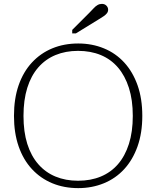

<svg xmlns="http://www.w3.org/2000/svg" viewBox="-20 -952 805 989"><path d="M383 17Q310 17 249.5 -8Q189 -33 144.5 -81Q100 -129 76 -198Q52 -267 52 -355Q52 -444 76 -513Q100 -582 144.5 -630Q189 -678 249.5 -703Q310 -728 383 -728Q454 -728 515 -703Q576 -678 620 -630Q664 -582 688.5 -513Q713 -444 713 -355Q713 -267 688.5 -198Q664 -129 620 -81Q576 -33 515 -8Q454 17 383 17ZM382 -21Q447 -21 499 -42.5Q551 -64 587.5 -106Q624 -148 644 -210.5Q664 -273 664 -355Q664 -437 644 -499.5Q624 -562 587.5 -604.5Q551 -647 499 -668.5Q447 -690 382 -690Q318 -690 266 -668.5Q214 -647 177 -604.5Q140 -562 120.5 -499.5Q101 -437 101 -355Q101 -273 120.5 -211Q140 -149 177 -106.5Q214 -64 266 -42.5Q318 -21 382 -21ZM440 -886 352 -798V-780H371L488 -852Q503 -861 514 -868.5Q525 -876 531 -884Q537 -892 537 -902Q537 -914 528 -923Q519 -932 505 -932Q493 -932 482.5 -926Q472 -920 462.5 -909.5Q453 -899 440 -886Z"/></svg>

Font: Roboto Serif Thin
Style: Regular
Weight: 250
Designer: Greg Gazdowicz
Foundry: Commercial Type
Version: Version 1.004